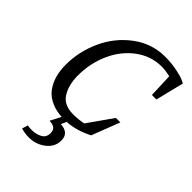

<svg xmlns="http://www.w3.org/2000/svg" viewBox="-268 -827 1184 1184"><g transform="rotate(45 324.0 -234.5)"><path d="M143 229 155 190Q168 194 192 194Q229 194 258.5 178Q288 162 288 125Q288 76 229 76L265 6Q216 3 178 -13Q131 -33 105 -68Q79 -103 67 -145.5Q55 -188 55 -239Q55 -355 104 -462Q153 -569 246 -638.5Q339 -708 454 -708Q510 -708 558.5 -698Q607 -688 628 -678L648 -668L602 -483H563L557 -640Q515 -650 483 -650Q390 -650 314 -593.5Q238 -537 196.5 -444.5Q155 -352 155 -245Q155 -164 189 -109.5Q223 -55 304 -55Q348 -55 392 -64L506 -226H545L474 -42Q390 1 309 6L293 41Q367 45 367 110Q367 166 320 202.5Q273 239 212 239Q176 239 143 229Z"/></g></svg>

Font: Volkhov
Style: Italic
Weight: 400
Italic angle: -12°
Designer: Cyreal (www.cyreal.org)
Foundry: Cyreal (www.cyreal.org)
Version: Version 1.010